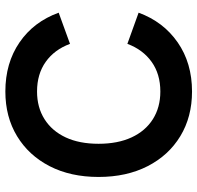

<svg xmlns="http://www.w3.org/2000/svg" viewBox="-30 -724 768 749"><g transform="rotate(-90 354.5 -349.0)"><path d="M372.6 15.6Q273.6 15.6 198.4 -30Q123.2 -75.6 81.2 -157.7Q39.2 -239.8 39.2 -349Q39.2 -458.2 81.2 -539.8Q123.2 -621.4 198.4 -667Q273.6 -712.6 372.6 -712.6Q483.6 -712.6 564.2 -657.3Q644.8 -602 680 -504.6L558.4 -460.4Q536 -521.2 488.3 -555.1Q440.6 -589 372.6 -589Q310.6 -589 264.5 -559.8Q218.4 -530.6 193.5 -477.2Q168.6 -423.8 168.6 -349Q168.6 -274.2 193.5 -220.3Q218.4 -166.4 264.5 -137.2Q310.6 -108 372.6 -108Q440.6 -108 488.3 -142.1Q536 -176.2 558.4 -236.6L680 -192.8Q644.8 -96.4 564.2 -40.4Q483.6 15.6 372.6 15.6Z"/></g></svg>

Font: Hanken Grotesk
Style: Regular
Weight: 400
Designer: Alfredo Marco Pradil
Foundry: Hanken Design Co.
Version: Version 3.013